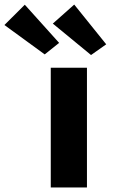

<svg xmlns="http://www.w3.org/2000/svg" viewBox="-25 -831 606 851"><path d="M200 0V-530.7H360.4V0ZM378.5 -587.1 209.1 -726.4 304 -810.7 445.8 -634.6ZM173.2 -589.9 -5.4 -720.1 84.9 -810.1 237.1 -640.9Z"/></svg>

Font: Lexend Zetta
Style: Regular
Weight: 400
Designer: Bonnie Shaver-Troup, Thomas Jockin
Foundry: Lexend
Version: Version 1.007